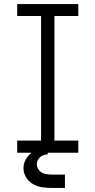

<svg xmlns="http://www.w3.org/2000/svg" viewBox="-20 -755 472 949"><path d="M65 0H367V-60H249V-676H367V-735H65V-676H183V-60H65ZM241 174H301V108H241Q223 108 205.5 105Q188 102 175 88.5Q162 75 162 57Q162 44 169.5 32Q177 20 190 14Q203 8 216 8V-25Q187 -25 159.5 -13.5Q132 -2 114 22.5Q96 47 96 76Q96 101 109.5 122.5Q123 144 145 156Q167 168 191.5 171Q216 174 241 174Z"/></svg>

Font: Iosevka Sparkle Light
Style: Regular
Weight: 300
Designer: Belleve Invis
Foundry: Belleve Invis
Version: Version 4.5.0; ttfautohint (v1.8.3)